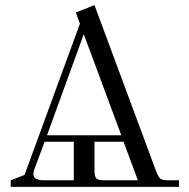

<svg xmlns="http://www.w3.org/2000/svg" viewBox="-20 -732 740 752"><path d="M22 0V-25.9L76.2 -46.9L293 -639.2L276.9 -683.1L350.1 -711.9L589.8 -65.9Q599.1 -40.5 606.9 -33.2Q614.7 -25.9 638.2 -25.9H681.2V0ZM110.8 -49.8Q110.8 -25.9 152.8 -25.9H269V-176.8H154.8L113.8 -66.9Q110.8 -58.1 110.8 -49.8ZM164.1 -202.1H455.1L308.1 -598.1ZM350.1 -65.9Q350.1 -41 357.2 -33.4Q364.3 -25.9 389.2 -25.9H520L463.9 -176.8H350.1Z"/></svg>

Font: Dihjauti S
Style: Regular
Weight: 400
Designer: T. Christopher White
Version: Version 3.0.0